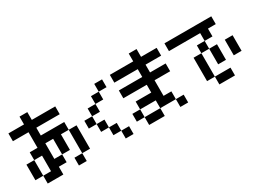

<svg xmlns="http://www.w3.org/2000/svg" viewBox="-39 -916 1766 1332"><g transform="rotate(-30 844.0 -250.0)"><path d="M0 -62.5V-125H62.5V-62.5ZM0 -125V-187.5H62.5V-125ZM62.5 -187.5V-250H125V-187.5ZM62.5 0V-62.5H125V0ZM125 0V-62.5H187.5V0ZM125 -62.5V-125H187.5V-62.5ZM125 -125V-187.5H187.5V-125ZM125 -187.5V-250H187.5V-187.5ZM125 -250V-312.5H187.5V-250ZM125 -312.5V-375H187.5V-312.5ZM125 -375V-437.5H187.5V-375ZM187.5 -250V-312.5H250V-250ZM250 -250V-312.5H312.5V-250ZM312.5 -250V-312.5H375V-250ZM375 -187.5V-250H437.5V-187.5ZM375 -125V-187.5H437.5V-125ZM375 -62.5V-125H437.5V-62.5ZM312.5 0V-62.5H375V0ZM187.5 -62.5V-125H250V-62.5ZM250 -187.5V-250H312.5V-187.5ZM250 -125V-187.5H312.5V-125ZM0 -375V-437.5H62.5V-375ZM62.5 -375V-437.5H125V-375ZM187.5 -375V-437.5H250V-375ZM250 -375V-437.5H312.5V-375ZM125 -437.5V-500H187.5V-437.5ZM312.5 -375V-437.5H375V-375Z M500 -187.5V-250H562.5V-187.5ZM562.5 -125V-187.5H625V-125ZM625 -62.5V-125H687.5V-62.5ZM562.5 -250V-312.5H625V-250ZM625 -312.5V-375H687.5V-312.5ZM687.5 -375V-437.5H750V-375ZM687.5 0V-62.5H750V0Z M812.5 -62.5V-125H875V-62.5ZM875 -125V-187.5H937.5V-125ZM937.5 -125V-187.5H1000V-125ZM875 0V-62.5H937.5V0ZM937.5 0V-62.5H1000V0ZM1000 -62.5V-125H1062.5V-62.5ZM1000 -125V-187.5H1062.5V-125ZM1000 -187.5V-250H1062.5V-187.5ZM1000 -250V-312.5H1062.5V-250ZM1000 -312.5V-375H1062.5V-312.5ZM1000 -375V-437.5H1062.5V-375ZM812.5 -250V-312.5H875V-250ZM875 -250V-312.5H937.5V-250ZM937.5 -250V-312.5H1000V-250ZM1062.5 -250V-312.5H1125V-250ZM1125 -250V-312.5H1187.5V-250ZM812.5 -375V-437.5H875V-375ZM875 -375V-437.5H937.5V-375ZM937.5 -375V-437.5H1000V-375ZM1062.5 -375V-437.5H1125V-375ZM1125 -375V-437.5H1187.5V-375ZM1000 -437.5V-500H1062.5V-437.5ZM1062.5 -62.5V-125H1125V-62.5ZM1125 0V-62.5H1187.5V0Z M1375 -125V-187.5H1437.5V-125ZM1375 -62.5V-125H1437.5V-62.5ZM1437.5 0V-62.5H1500V0ZM1500 0V-62.5H1562.5V0ZM1437.5 -250V-312.5H1500V-250ZM1375 -187.5V-250H1437.5V-187.5ZM1250 -375V-437.5H1312.5V-375ZM1312.5 -375V-437.5H1375V-375ZM1375 -375V-437.5H1437.5V-375ZM1437.5 -375V-437.5H1500V-375ZM1500 -375V-437.5H1562.5V-375ZM1562.5 -375V-437.5H1625V-375ZM1500 -312.5V-375H1562.5V-312.5ZM1500 -187.5V-250H1562.5V-187.5ZM1500 -125V-187.5H1562.5V-125ZM1625 -187.5V-250H1687.5V-187.5ZM1625 -125V-187.5H1687.5V-125Z"/></g></svg>

Font: AprilSans
Style: Regular
Weight: 400
Designer: typesprite
Version: Version 1.001;PS 001.001;hotconv 1.0.88;makeotf.lib2.5.64775